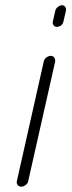

<svg xmlns="http://www.w3.org/2000/svg" viewBox="-20 -702 274 728"><path d="M194.8 -600.1Q188 -600.1 183.3 -606Q178.7 -611.8 180.2 -620.1L189.9 -662.1Q191.4 -669.4 199.5 -675.8Q207.5 -682.1 214.8 -682.1Q223.6 -682.1 227.5 -675.5Q231.4 -668.9 230 -661.1L220.2 -619.1Q218.3 -610.4 210.9 -605.2Q203.6 -600.1 194.8 -600.1ZM61 5.9Q53.2 5.9 47.6 0Q42 -5.9 43.9 -15.1L146 -469.2Q147.9 -478 156 -484.1Q164.1 -490.2 171.9 -490.2Q181.2 -490.2 185.8 -483.4Q190.4 -476.6 189 -467.8L86.9 -15.1Q85 -5.9 76.7 0Q68.4 5.9 61 5.9Z"/></svg>

Font: Comic Neue Light
Style: Italic
Weight: 300
Italic angle: -12°
Designer: Craig Rozynski
Foundry: Craig Rozynski
Version: Version 2.003;hotconv 1.0.109;makeotfexe 2.5.65596